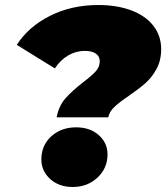

<svg xmlns="http://www.w3.org/2000/svg" viewBox="-20 -736 663 766"><path d="M312 -408Q346 -434 362 -451.5Q378 -469 378 -492Q378 -511 362.5 -522Q347 -533 318 -533Q283 -533 251.5 -514.5Q220 -496 199 -463L47 -557Q93 -629 179 -672.5Q265 -716 372 -716Q447 -716 504 -694.5Q561 -673 592 -633Q623 -593 623 -540Q623 -495 604.5 -461Q586 -427 560.5 -404.5Q535 -382 493 -353Q456 -328 436 -309Q416 -290 412 -268H206Q215 -314 241 -343.5Q267 -373 312 -408ZM145 -100Q145 -156 184.5 -192Q224 -228 284 -228Q339 -228 374 -197Q409 -166 409 -120Q409 -65 369 -27.5Q329 10 270 10Q215 10 180 -22Q145 -54 145 -100Z"/></svg>

Font: Montserrat Alternates Black
Style: Italic
Weight: 900
Italic angle: -11.3°
Designer: Julieta Ulanovsky
Foundry: Julieta Ulanovsky
Version: Version 7.200